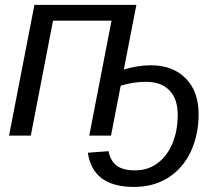

<svg xmlns="http://www.w3.org/2000/svg" viewBox="-20 -548 879 776"><path d="M751 64.9Q718.8 132.8 659.7 170.2Q600.6 207.5 521.5 207.5Q438.5 207.5 391.8 173.1Q345.2 138.7 335 69.3L418.5 63Q426.8 103.5 452.4 122.1Q478 140.6 525.9 140.6Q577.6 140.6 616.5 111.8Q655.3 83 676.8 32.2Q698.2 -18.6 698.2 -85Q698.2 -148.4 664.6 -182.9Q630.9 -217.3 570.8 -217.3Q518.6 -217.3 467.8 -201.7L428.7 0H340.8L430.7 -464.4H194.3L104.5 0H16.6L119.1 -528.3H531.2L480.5 -267.1Q538.6 -284.2 589.8 -284.2Q677.7 -284.2 730.2 -231.7Q782.7 -179.2 782.7 -86.4Q782.7 -44.4 774.7 -6.6Q766.6 31.2 751 64.9Z"/></svg>

Font: Arimo
Style: Italic
Weight: 400
Italic angle: -12°
Designer: Steve Matteson
Foundry: Monotype Imaging Inc.
Version: Version 1.33